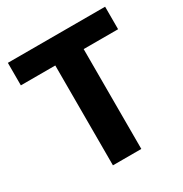

<svg xmlns="http://www.w3.org/2000/svg" viewBox="-169 -859 946 990"><g transform="rotate(-30 304.5 -364.0)"><path d="M594 -728.5V-594.5H389V0H220V-594.5H15V-728.5Z"/></g></svg>

Font: Lato Black
Style: Regular
Weight: 900
Designer: Lukasz Dziedzic
Foundry: tyPoland Lukasz Dziedzic
Version: Version 2.007; 2014-02-27